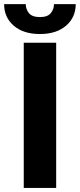

<svg xmlns="http://www.w3.org/2000/svg" viewBox="-47 -920 391 940"><path d="M228 -710.9V0H69.3V-710.9ZM217.3 -899.9H323.7Q323.7 -835 276.4 -794.2Q229 -753.4 148.4 -753.4Q67.4 -753.4 20.3 -794.2Q-26.9 -835 -26.9 -899.9H79.1Q79.1 -875 94.7 -855.7Q110.4 -836.4 148.4 -836.4Q186 -836.4 201.7 -855.7Q217.3 -875 217.3 -899.9Z"/></svg>

Font: Vazirmatn UI ExtraBold
Style: Regular
Weight: 800
Designer: Saber Rastikerdar
Foundry: Saber Rastikerdar
Version: Version 33.003